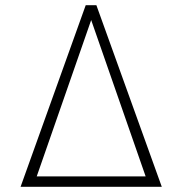

<svg xmlns="http://www.w3.org/2000/svg" viewBox="-20 -717 700 737"><path d="M309 -697H350L601 0H59ZM539 -40 330 -640 121 -40Z"/></svg>

Font: Hanken Grotesk ExtraLight
Style: Regular
Weight: 200
Designer: Alfredo Marco Pradil
Foundry: Hanken Design Co.
Version: Version 3.014